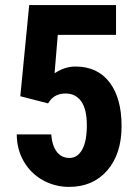

<svg xmlns="http://www.w3.org/2000/svg" viewBox="-20 -731 546 761"><path d="M439.9 -710.9V-592.8H209L196.3 -440.4Q236.3 -467.3 278.8 -467.3Q366.7 -467.3 414.3 -404.5Q461.9 -341.8 461.9 -231.4Q461.9 -121.1 405.3 -55.7Q348.6 9.8 253.9 9.8Q197.8 9.8 149.9 -16.8Q102.1 -43.5 74.5 -90.8Q46.9 -138.2 46.4 -198.2H183.1Q186.5 -153.8 205.1 -129.4Q223.6 -105 255.4 -105Q287.1 -105 305.7 -137.9Q324.2 -170.9 324.2 -234.4Q324.2 -297.9 302 -329.1Q279.8 -360.4 240.2 -360.4Q200.7 -360.4 179.2 -333.5L170.4 -321.3L60.5 -349.6L95.7 -710.9Z"/></svg>

Font: RobotoCondensed-Bold
Style: Bold
Weight: 700
Designer: Google
Version: Version 2.001240; 2014